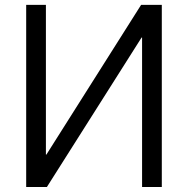

<svg xmlns="http://www.w3.org/2000/svg" viewBox="-20 -750 754 770"><path d="M628.9 0H549.8V-599.6H547.9L168 0H85V-730.5H164.1V-129.9H166L545.9 -730.5H628.9Z"/></svg>

Font: Gen Shin Gothic Normal
Style: Regular
Weight: 300
Designer: [Source Han Sans]
Ryoko NISHIZUKA  (kana & ideographs); Paul D. Hunt (Latin, Greek & Cyrillic); Wenlong ZHANG  (bopomofo
Version: Version 1.002.20150607